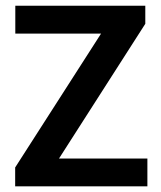

<svg xmlns="http://www.w3.org/2000/svg" viewBox="-20 -660 570 680"><path d="M502 -98.6V0H33.7V-66.9L337.9 -541H34.2V-639.6H494.6V-575.7L189 -98.6Z"/></svg>

Font: Yantramanav
Style: Bold
Weight: 700
Version: Version 1.001;PS 1.0;hotconv 1.0.72;makeotf.lib2.5.5900; ttf